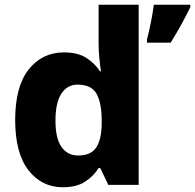

<svg xmlns="http://www.w3.org/2000/svg" viewBox="-20 -780 823 810"><path d="M245 10Q156 10 100 -62Q44 -134 44 -274Q44 -415 101 -487Q158 -559 250 -559Q308 -559 344 -536Q380 -513 402 -479H406Q403 -497 399.5 -530.5Q396 -564 396 -597V-760H565V0H437L403 -71H396Q375 -37 339 -13.5Q303 10 245 10ZM309 -124Q363 -124 385.5 -157Q408 -190 409 -257V-272Q409 -345 387.5 -384Q366 -423 307 -423Q264 -423 239 -385Q214 -347 214 -271Q214 -196 239.5 -160Q265 -124 309 -124ZM783 -750Q766 -715 746 -678.5Q726 -642 700 -600H600V-613Q608 -643 616.5 -685.5Q625 -728 629 -760H783Z"/></svg>

Font: Noto Sans Kannada ExtraBold
Style: Regular
Weight: 800
Designer: Jelle Bosma - Monotype Design Team
Foundry: Monotype Imaging Inc.
Version: Version 2.005; ttfautohint (v1.8.4.7-5d5b)